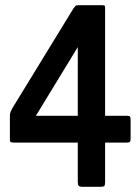

<svg xmlns="http://www.w3.org/2000/svg" viewBox="-20 -664 540 738"><path d="M384 -116V36Q384 47 381 50.5Q378 54 367 54H297Q286 54 282.5 50Q279 46 279 36V-116H34Q24 -116 21 -118Q18 -120 18 -128V-220Q18 -228 21 -235Q24 -242 28 -249L262 -631Q268 -639 270.5 -641.5Q273 -644 283 -644H374Q382 -644 383 -641Q384 -638 384 -629V-219H467Q476 -219 479 -216.5Q482 -214 482 -204V-131Q482 -121 479 -118.5Q476 -116 467 -116ZM118 -219H279V-483Z"/></svg>

Font: NanumGothicCoding
Style: Bold
Weight: 700
Monospace: yes
Designer: Kwon Bruce; Nicolas Noh; Sung-woo Choi; Go-un Cha; Soo-hyun Park;
Foundry: NHN Corporation
Version: Version 2.000;PS 1;hotconv 1.0.49;makeotf.lib2.0.14853